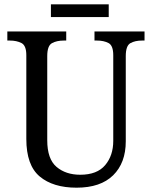

<svg xmlns="http://www.w3.org/2000/svg" viewBox="-20 -860 704 890"><path d="M335 10Q226 10 164 -42Q102 -94 102 -216V-604Q102 -649 79.5 -660.5Q57 -672 26 -672H14V-714H287V-672H275Q243 -672 221 -660Q199 -648 199 -600V-210Q199 -123 242 -86.5Q285 -50 352 -50Q430 -50 467.5 -94.5Q505 -139 505 -207V-604Q505 -649 483 -660.5Q461 -672 430 -672H418V-714H650V-672H638Q606 -672 584.5 -660Q563 -648 563 -600V-205Q563 -105 504.5 -47.5Q446 10 335 10ZM216 -781V-840H484V-781Z"/></svg>

Font: Noto Serif Myanmar SemCond
Style: Regular
Weight: 400
Width: 4
Designer: Ben Mitchell and the Monotype Design Team
Foundry: Monotype Imaging Inc.
Version: Version 2.106; ttfautohint (v1.8.4.7-5d5b)